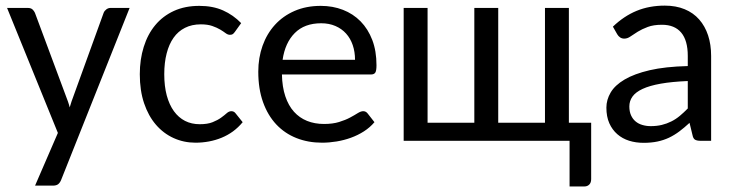

<svg xmlns="http://www.w3.org/2000/svg" viewBox="-20 -506 2637 690"><path d="M5.4 0ZM199.7 140.6Q195.8 150.4 189.2 155.8Q182.6 161.1 169.9 161.1H106L188 -28.3L5.4 -477.5H79.6Q90.8 -477.5 96.7 -472.2Q102.5 -466.8 105.5 -460L216.8 -161.1Q220.7 -150.9 224.4 -140.6Q228 -130.4 230.5 -120.1Q233.4 -130.9 237.1 -141.4Q240.7 -151.9 244.6 -162.1L352.5 -460Q355.5 -467.3 362.3 -472.4Q369.1 -477.5 377.4 -477.5H445.8Z M482.4 0ZM824.2 -391.6Q820.3 -386.2 816.7 -383.5Q813 -380.9 806.2 -380.9Q798.8 -380.9 791 -386.7Q783.2 -392.6 771.5 -399.7Q759.8 -406.7 742.9 -412.6Q726.1 -418.5 701.7 -418.5Q669.4 -418.5 644.8 -406Q620.1 -393.6 603.8 -370.4Q587.4 -347.2 578.9 -314Q570.3 -280.8 570.3 -239.3Q570.3 -196.3 579.3 -162.8Q588.4 -129.4 605 -106.4Q621.6 -83.5 645 -71.5Q668.5 -59.6 697.8 -59.6Q726.1 -59.6 744.1 -66.9Q762.2 -74.2 774.4 -83Q786.6 -91.8 794.7 -99.1Q802.7 -106.4 811.5 -106.4Q821.3 -106.4 827.1 -98.1L852.1 -66.9Q836.4 -47.9 817.4 -33.9Q798.3 -20 776.4 -11Q754.4 -2 730.7 2.4Q707 6.8 682.6 6.8Q640.6 6.8 604 -9.8Q567.4 -26.4 540.3 -57.9Q513.2 -89.4 497.8 -135Q482.4 -180.7 482.4 -239.3Q482.4 -292.5 496.6 -337.6Q510.7 -382.8 537.8 -415.5Q564.9 -448.2 604.7 -466.6Q644.5 -484.9 696.3 -484.9Q745.1 -484.9 781.7 -468.5Q818.4 -452.1 846.7 -422.9Z M908.2 0ZM1132.8 -484.9Q1175.8 -484.9 1212.4 -470.7Q1249 -456.5 1275.9 -429.2Q1302.7 -401.9 1317.9 -362.3Q1333 -322.8 1333 -271.5Q1333 -251.5 1328.6 -244.9Q1324.2 -238.3 1312.5 -238.3H993.2Q994.1 -193.4 1005.4 -159.9Q1016.6 -126.5 1036.4 -104.5Q1056.2 -82.5 1083.5 -71.5Q1110.8 -60.5 1144.5 -60.5Q1175.8 -60.5 1198.7 -67.6Q1221.7 -74.7 1238 -83.5Q1254.4 -92.3 1265.6 -99.4Q1276.9 -106.4 1285.2 -106.4Q1290.5 -106.4 1294.4 -104.2Q1298.3 -102.1 1301.3 -98.1L1325.7 -66.9Q1309.6 -47.9 1287.8 -33.9Q1266.1 -20 1241.2 -11Q1216.3 -2 1189.7 2.4Q1163.1 6.8 1137.2 6.8Q1087.4 6.8 1045.4 -9.8Q1003.4 -26.4 972.9 -58.8Q942.4 -91.3 925.3 -138.9Q908.2 -186.5 908.2 -248.5Q908.2 -298.3 923.6 -341.6Q939 -384.8 968 -416.7Q997.1 -448.7 1038.8 -466.8Q1080.6 -484.9 1132.8 -484.9ZM1134.3 -422.4Q1074.2 -422.4 1039.3 -387.2Q1004.4 -352.1 995.6 -291H1255.9Q1255.9 -319.8 1247.6 -344Q1239.3 -368.2 1223.6 -385.5Q1208 -402.8 1185.3 -412.6Q1162.6 -422.4 1134.3 -422.4Z M1430.7 -477.5H1516.6V-64.9H1684.6V-477.5H1770.5V-64.9H1938.5V-477.5H2024.4V-64.9H2104.5V137.7Q2104.5 150.4 2097.7 157.2Q2090.8 164.1 2080.1 164.1H2026.9V0H1430.7Z M2159.2 0ZM2497.6 0Q2484.9 0 2478 -3.9Q2471.2 -7.8 2468.8 -20L2458 -64.5Q2439.5 -47.4 2421.6 -33.9Q2403.8 -20.5 2384.3 -11.2Q2364.7 -2 2342.3 2.7Q2319.8 7.3 2293 7.3Q2265.1 7.3 2241 -0.2Q2216.8 -7.8 2198.5 -23.7Q2180.2 -39.6 2169.7 -63.2Q2159.2 -86.9 2159.2 -119.1Q2159.2 -147.5 2174.6 -173.6Q2189.9 -199.7 2224.6 -220.2Q2259.3 -240.7 2314.9 -253.7Q2370.6 -266.6 2451.7 -268.6V-305.2Q2451.7 -360.8 2428 -388.9Q2404.3 -417 2358.9 -417Q2328.6 -417 2307.9 -409.2Q2287.1 -401.4 2272 -392.1Q2256.8 -382.8 2245.8 -375Q2234.9 -367.2 2223.6 -367.2Q2214.8 -367.2 2208.5 -371.6Q2202.1 -376 2198.2 -382.8L2182.6 -410.2Q2222.2 -448.2 2267.8 -467Q2313.5 -485.8 2369.1 -485.8Q2409.2 -485.8 2440.4 -472.9Q2471.7 -460 2492.7 -436Q2513.7 -412.1 2524.7 -378.9Q2535.6 -345.7 2535.6 -305.2V0ZM2318.8 -52.7Q2340.3 -52.7 2358.4 -57.1Q2376.5 -61.5 2392.6 -69.6Q2408.7 -77.6 2423.1 -89.6Q2437.5 -101.6 2451.7 -116.2V-214.8Q2394.5 -212.4 2354.5 -205.3Q2314.5 -198.2 2289.3 -186.5Q2264.2 -174.8 2252.9 -158.9Q2241.7 -143.1 2241.7 -123.5Q2241.7 -105 2247.8 -91.6Q2253.9 -78.1 2264.2 -69.6Q2274.4 -61 2288.6 -56.9Q2302.7 -52.7 2318.8 -52.7Z"/></svg>

Font: Carlito
Style: Regular
Weight: 400
Designer: Lukasz Dziedzic
Foundry: tyPoland Lukasz Dziedzic
Version: Version 1.103; Beta1; all basic design good, some composites